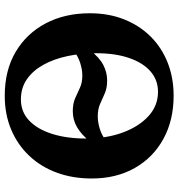

<svg xmlns="http://www.w3.org/2000/svg" viewBox="8 -732 734 789"><g transform="rotate(90 374.5 -338.0)"><path d="M374 9Q269.6 9 193.8 -35.8Q118 -80.6 76.5 -159.3Q35 -238 35 -340.6Q35 -419 60.5 -482.5Q86 -546 131.6 -591.4Q177.2 -636.8 239 -660.9Q300.8 -685 374 -685Q474.4 -685 551.2 -643Q628 -601 671 -525.1Q714 -449.2 714 -348.4Q714 -270.2 690 -204.9Q666 -139.6 620.9 -91.8Q575.8 -44 513.2 -17.5Q450.6 9 374 9ZM389.2 -57.4Q440.4 -57.4 476.1 -91.5Q511.8 -125.6 530.8 -186Q549.8 -246.4 549.8 -325.4Q549.8 -407.6 525.7 -474.3Q501.6 -541 458.5 -580.9Q415.4 -620.8 357.8 -620.8Q309.6 -620.8 274.2 -590.3Q238.8 -559.8 219 -502.7Q199.2 -445.6 199.2 -365.8Q199.2 -304.6 211 -248.9Q222.8 -193.2 246.5 -150.2Q270.2 -107.2 305.7 -82.3Q341.2 -57.4 389.2 -57.4ZM186.8 -273.2V-341.6Q217 -380.2 247.5 -396Q278 -411.8 311 -411.8Q342.4 -411.8 364.7 -401.9Q387 -392 408.1 -382.6Q429.2 -373.2 459 -373.2Q482.8 -373.2 510.4 -381.7Q538 -390.2 561.4 -409.2V-340.4Q532.8 -305.2 502.8 -287.9Q472.8 -270.6 437.6 -270.6Q406.4 -270.6 384.4 -280.3Q362.4 -290 341.3 -299.9Q320.2 -309.8 290.6 -309.8Q266.8 -309.8 239.3 -301.1Q211.8 -292.4 186.8 -273.2Z"/></g></svg>

Font: Vollkorn
Style: Regular
Weight: 400
Designer: Friedrich Althausen
Foundry: Friedrich Althausen
Version: Version 4.104